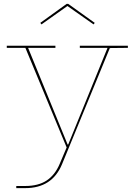

<svg xmlns="http://www.w3.org/2000/svg" viewBox="-20 -761 695 991"><path d="M640 -525V-514L547 -513L300 87Q249 210 110 210H64V199H110Q178 199 221 170.5Q264 142 288 85L324 0L111 -514H15V-525H266V-514H125L329 -15H332L535 -514H392V-525ZM469 -643 463 -635 328 -730 194 -635 188 -643 324 -741H332Z"/></svg>

Font: Hepta Slab Thin
Style: Regular
Weight: 250
Designer: Michael LaGattuta
Foundry: Michael LaGattuta
Version: Version 1.100; ttfautohint (v1.8) -l 8 -r 50 -G 200 -x 14 -D